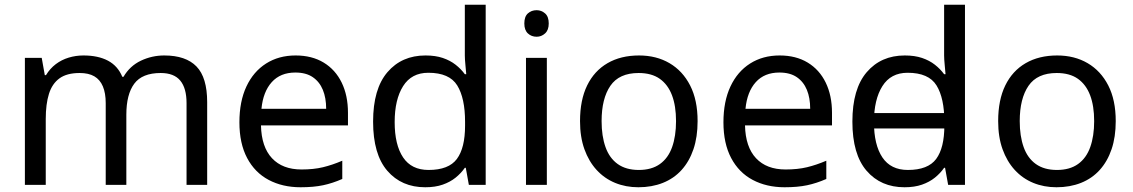

<svg xmlns="http://www.w3.org/2000/svg" viewBox="-20 -780 4781 810"><path d="M673 -546Q764 -546 809 -499.5Q854 -453 854 -349V0H767V-345Q767 -408 740.5 -440Q714 -472 658 -472Q580 -472 546.5 -427Q513 -382 513 -296V0H426V-345Q426 -387 414 -415.5Q402 -444 378 -458Q354 -472 316 -472Q262 -472 231 -449.5Q200 -427 186.5 -384Q173 -341 173 -278V0H85V-536H156L169 -463H174Q191 -491 215.5 -509.5Q240 -528 270 -537Q300 -546 332 -546Q394 -546 435.5 -524Q477 -502 496 -456H501Q528 -502 574.5 -524Q621 -546 673 -546Z M1227 -546Q1296 -546 1345.5 -516Q1395 -486 1421.5 -431.5Q1448 -377 1448 -304V-251H1081Q1083 -160 1127.5 -112.5Q1172 -65 1252 -65Q1303 -65 1342.5 -74.5Q1382 -84 1424 -102V-25Q1383 -7 1343 1.5Q1303 10 1248 10Q1172 10 1113.5 -21Q1055 -52 1022.5 -113.5Q990 -175 990 -264Q990 -352 1019.5 -415Q1049 -478 1102.5 -512Q1156 -546 1227 -546ZM1226 -474Q1163 -474 1126.5 -433.5Q1090 -393 1083 -321H1356Q1356 -367 1342 -401Q1328 -435 1299.5 -454.5Q1271 -474 1226 -474Z M1774 10Q1674 10 1614 -59.5Q1554 -129 1554 -267Q1554 -405 1614.5 -475.5Q1675 -546 1775 -546Q1817 -546 1848 -535.5Q1879 -525 1902 -507Q1925 -489 1941 -467H1947Q1946 -480 1943.5 -505.5Q1941 -531 1941 -546V-760H2029V0H1958L1945 -72H1941Q1925 -49 1902 -30.5Q1879 -12 1847.5 -1Q1816 10 1774 10ZM1788 -63Q1873 -63 1907.5 -109.5Q1942 -156 1942 -250V-266Q1942 -366 1909 -419.5Q1876 -473 1787 -473Q1716 -473 1680.5 -416.5Q1645 -360 1645 -265Q1645 -169 1680.5 -116Q1716 -63 1788 -63Z M2287 -536V0H2199V-536ZM2244 -737Q2264 -737 2279.5 -723.5Q2295 -710 2295 -681Q2295 -653 2279.5 -639Q2264 -625 2244 -625Q2222 -625 2207 -639Q2192 -653 2192 -681Q2192 -710 2207 -723.5Q2222 -737 2244 -737Z M2923 -269Q2923 -202 2905.5 -150.5Q2888 -99 2855.5 -63Q2823 -27 2776.5 -8.5Q2730 10 2673 10Q2620 10 2575 -8.5Q2530 -27 2497 -63Q2464 -99 2445.5 -150.5Q2427 -202 2427 -269Q2427 -358 2457 -419.5Q2487 -481 2543 -513.5Q2599 -546 2676 -546Q2749 -546 2804.5 -513.5Q2860 -481 2891.5 -419.5Q2923 -358 2923 -269ZM2518 -269Q2518 -206 2534.5 -159.5Q2551 -113 2586 -88Q2621 -63 2675 -63Q2729 -63 2764 -88Q2799 -113 2815.5 -159.5Q2832 -206 2832 -269Q2832 -333 2815 -378Q2798 -423 2763.5 -447.5Q2729 -472 2674 -472Q2592 -472 2555 -418Q2518 -364 2518 -269Z M3269 -546Q3338 -546 3387.5 -516Q3437 -486 3463.5 -431.5Q3490 -377 3490 -304V-251H3123Q3125 -160 3169.5 -112.5Q3214 -65 3294 -65Q3345 -65 3384.5 -74.5Q3424 -84 3466 -102V-25Q3425 -7 3385 1.5Q3345 10 3290 10Q3214 10 3155.5 -21Q3097 -52 3064.5 -113.5Q3032 -175 3032 -264Q3032 -352 3061.5 -415Q3091 -478 3144.5 -512Q3198 -546 3269 -546ZM3268 -474Q3205 -474 3168.5 -433.5Q3132 -393 3125 -321H3398Q3398 -367 3384 -401Q3370 -435 3341.5 -454.5Q3313 -474 3268 -474Z M3625 -238V-303H4001V-238ZM3796 10Q3696 10 3636 -59.5Q3576 -129 3576 -267Q3576 -405 3636.5 -475.5Q3697 -546 3797 -546Q3839 -546 3870 -535.5Q3901 -525 3924 -507Q3947 -489 3963 -467H3969Q3968 -480 3965.5 -505.5Q3963 -531 3963 -546V-760H4051V0H3980L3967 -72H3963Q3947 -49 3924 -30.5Q3901 -12 3869.5 -1Q3838 10 3796 10ZM3810 -63Q3895 -63 3929.5 -109.5Q3964 -156 3964 -250V-266Q3964 -366 3931 -419.5Q3898 -473 3809 -473Q3738 -473 3702.5 -416.5Q3667 -360 3667 -265Q3667 -169 3702.5 -116Q3738 -63 3810 -63Z M4687 -269Q4687 -202 4669.5 -150.5Q4652 -99 4619.5 -63Q4587 -27 4540.5 -8.5Q4494 10 4437 10Q4384 10 4339 -8.5Q4294 -27 4261 -63Q4228 -99 4209.5 -150.5Q4191 -202 4191 -269Q4191 -358 4221 -419.5Q4251 -481 4307 -513.5Q4363 -546 4440 -546Q4513 -546 4568.5 -513.5Q4624 -481 4655.5 -419.5Q4687 -358 4687 -269ZM4282 -269Q4282 -206 4298.5 -159.5Q4315 -113 4350 -88Q4385 -63 4439 -63Q4493 -63 4528 -88Q4563 -113 4579.5 -159.5Q4596 -206 4596 -269Q4596 -333 4579 -378Q4562 -423 4527.5 -447.5Q4493 -472 4438 -472Q4356 -472 4319 -418Q4282 -364 4282 -269Z"/></svg>

Font: ltelugu85
Style: Book
Weight: 400
Designer: Jelle Bosma - Monotype Design Team
Foundry: Monotype Imaging Inc.
Version: Version 2.003